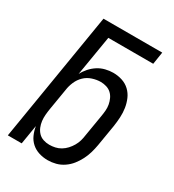

<svg xmlns="http://www.w3.org/2000/svg" viewBox="-180 -838 859 948"><g transform="rotate(30 250.0 -363.5)"><path d="M239 8Q213 8 189 0.5Q165 -7 147 -23Q129 -39 119 -61.5Q109 -84 105 -109L87 0H8L129 -735H464L453 -665H197L159 -437Q169 -457 184.5 -474.5Q200 -492 219.5 -504.5Q239 -517 261.5 -522.5Q284 -528 305 -528Q332 -528 356.5 -520Q381 -512 399 -495Q417 -478 427 -455Q437 -432 441 -406.5Q445 -381 443.5 -354Q442 -327 438 -301L418 -181Q414 -158 407.5 -135.5Q401 -113 390 -91.5Q379 -70 364 -51Q349 -32 328.5 -18Q308 -4 285 2Q262 8 239 8ZM208 -62Q224 -62 240.5 -65.5Q257 -69 272 -78Q287 -87 299 -100Q311 -113 320 -128.5Q329 -144 333.5 -160Q338 -176 340 -192L360 -312Q363 -329 364.5 -346.5Q366 -364 363 -380.5Q360 -397 353 -412Q346 -427 334.5 -437.5Q323 -448 307 -453Q291 -458 274 -458Q251 -458 226.5 -450Q202 -442 184 -424.5Q166 -407 156 -383.5Q146 -360 143 -337L123 -217Q120 -199 118.5 -181Q117 -163 119 -146Q121 -129 127.5 -113Q134 -97 145.5 -85Q157 -73 173.5 -67.5Q190 -62 208 -62Z"/></g></svg>

Font: Iosevka
Style: Italic
Weight: 400
Italic angle: -9°
Monospace: yes
Designer: Belleve Invis
Foundry: Belleve Invis
Version: Version 32.5.0; ttfautohint (v1.8.4)